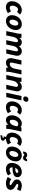

<svg xmlns="http://www.w3.org/2000/svg" viewBox="2799 -3606 1004 6642"><g transform="rotate(90 3301.0 -285.0)"><path d="M22 -188Q22 -257 44.5 -319.5Q67 -382 108 -431Q149 -480 205.5 -508.5Q262 -537 330 -537Q376 -537 417.5 -518.5Q459 -500 483 -474L392 -372Q376 -389 354 -397.5Q332 -406 310 -406Q280 -406 255.5 -388.5Q231 -371 213 -341.5Q195 -312 185.5 -277Q176 -242 176 -207Q176 -164 197 -141.5Q218 -119 256 -119Q285 -119 313.5 -132Q342 -145 371 -165L432 -56Q377 -20 326.5 -4Q276 12 223 12Q163 12 117.5 -13.5Q72 -39 47 -84.5Q22 -130 22 -188Z M505 -188Q505 -257 527 -319.5Q549 -382 590.5 -431Q632 -480 689.5 -508.5Q747 -537 818 -537Q877 -537 922 -511.5Q967 -486 993 -441Q1019 -396 1019 -336Q1019 -271 997 -209Q975 -147 933.5 -97Q892 -47 834.5 -17.5Q777 12 706 12Q648 12 602.5 -13Q557 -38 531 -83.5Q505 -129 505 -188ZM659 -205Q659 -158 677 -133.5Q695 -109 729 -109Q759 -109 784 -128Q809 -147 827 -178Q845 -209 855 -245.5Q865 -282 865 -318Q865 -366 847.5 -391Q830 -416 795 -416Q765 -416 740 -396.5Q715 -377 697 -346Q679 -315 669 -278Q659 -241 659 -205Z M1055 0 1140 -400Q1145 -421 1146 -437.5Q1147 -454 1147 -476V-525H1291V-414L1272 -424Q1301 -477 1345 -507Q1389 -537 1450 -537Q1506 -537 1544.5 -502.5Q1583 -468 1591 -406L1572 -424Q1593 -459 1620 -484.5Q1647 -510 1682 -523.5Q1717 -537 1760 -537Q1825 -537 1866.5 -494Q1908 -451 1908 -374Q1908 -360 1906.5 -345Q1905 -330 1901 -313L1834 0H1684L1751 -315Q1753 -324 1754 -332Q1755 -340 1755 -347Q1755 -377 1742 -391Q1729 -405 1706 -405Q1681 -405 1653 -384Q1625 -363 1602.5 -324.5Q1580 -286 1568 -231L1519 0H1369L1436 -315Q1438 -324 1439 -332Q1440 -340 1440 -347Q1440 -377 1427 -391Q1414 -405 1391 -405Q1366 -405 1338 -384.5Q1310 -364 1287.5 -325Q1265 -286 1254 -231L1205 0Z M1992 -151Q1992 -165 1993.5 -180.5Q1995 -196 1999 -212L2066 -525H2216L2149 -210Q2147 -201 2146 -193.5Q2145 -186 2145 -178Q2145 -148 2160.5 -134Q2176 -120 2204 -120Q2232 -120 2262.5 -140.5Q2293 -161 2319 -200Q2345 -239 2356 -294L2405 -525H2555L2470 -125Q2466 -104 2464.5 -87.5Q2463 -71 2463 -49V0H2319V-111L2338 -101Q2307 -49 2258 -18.5Q2209 12 2145 12Q2101 12 2066 -7.5Q2031 -27 2011.5 -63.5Q1992 -100 1992 -151Z M2575 0 2660 -400Q2665 -421 2666 -437.5Q2667 -454 2667 -476V-525H2811V-414L2792 -424Q2823 -477 2872 -507Q2921 -537 2985 -537Q3030 -537 3064.5 -517.5Q3099 -498 3118.5 -462Q3138 -426 3138 -374Q3138 -360 3136.5 -345Q3135 -330 3131 -313L3064 0H2914L2981 -315Q2983 -324 2984 -332Q2985 -340 2985 -347Q2985 -377 2969.5 -391Q2954 -405 2926 -405Q2899 -405 2868 -384.5Q2837 -364 2811.5 -325Q2786 -286 2774 -231L2725 0Z M3189 0 3301 -525H3451L3339 0ZM3316 -660Q3316 -704 3347 -735.5Q3378 -767 3423 -767Q3458 -767 3479 -745.5Q3500 -724 3500 -692Q3500 -649 3469 -617Q3438 -585 3393 -585Q3358 -585 3337 -607Q3316 -629 3316 -660Z M3486 -188Q3486 -257 3508.5 -319.5Q3531 -382 3572 -431Q3613 -480 3669.5 -508.5Q3726 -537 3794 -537Q3840 -537 3881.5 -518.5Q3923 -500 3947 -474L3856 -372Q3840 -389 3818 -397.5Q3796 -406 3774 -406Q3744 -406 3719.5 -388.5Q3695 -371 3677 -341.5Q3659 -312 3649.5 -277Q3640 -242 3640 -207Q3640 -164 3661 -141.5Q3682 -119 3720 -119Q3749 -119 3777.5 -132Q3806 -145 3835 -165L3896 -56Q3841 -20 3790.5 -4Q3740 12 3687 12Q3627 12 3581.5 -13.5Q3536 -39 3511 -84.5Q3486 -130 3486 -188Z M3969 -189Q3969 -257 3991.5 -319.5Q4014 -382 4054 -431Q4094 -480 4145 -508.5Q4196 -537 4253 -537Q4288 -537 4321 -526Q4354 -515 4379 -495L4394 -525H4531L4446 -125Q4442 -104 4440.5 -87.5Q4439 -71 4439 -49V0H4295V-73Q4264 -33 4221.5 -10.5Q4179 12 4131 12Q4082 12 4045.5 -13.5Q4009 -39 3989 -84.5Q3969 -130 3969 -189ZM4123 -207Q4123 -161 4138 -140.5Q4153 -120 4180 -120Q4210 -120 4240.5 -140.5Q4271 -161 4295.5 -200Q4320 -239 4332 -294L4351 -382Q4333 -398 4312.5 -406Q4292 -414 4269 -414Q4235 -414 4208 -395.5Q4181 -377 4162 -346.5Q4143 -316 4133 -279.5Q4123 -243 4123 -207Z M4567 -188Q4567 -257 4589.5 -319.5Q4612 -382 4653 -431Q4694 -480 4750.5 -508.5Q4807 -537 4875 -537Q4921 -537 4962.5 -518.5Q5004 -500 5028 -474L4937 -372Q4921 -389 4899 -397.5Q4877 -406 4855 -406Q4825 -406 4800.5 -388.5Q4776 -371 4758 -341.5Q4740 -312 4730.5 -277Q4721 -242 4721 -207Q4721 -164 4742 -141.5Q4763 -119 4801 -119Q4830 -119 4858.5 -132Q4887 -145 4916 -165L4977 -56Q4922 -20 4871.5 -4Q4821 12 4768 12Q4708 12 4662.5 -13.5Q4617 -39 4592 -84.5Q4567 -130 4567 -188ZM4650 197 4673 136Q4723 136 4736.5 128Q4750 120 4750 107Q4750 99 4742 93Q4734 87 4711 85L4692 83L4734 -15L4804 -9L4783 47Q4814 51 4831 68Q4848 85 4848 108Q4848 159 4803 178Q4758 197 4690 197Z M5050 -188Q5050 -257 5072 -319.5Q5094 -382 5135.5 -431Q5177 -480 5234.5 -508.5Q5292 -537 5363 -537Q5422 -537 5467 -511.5Q5512 -486 5538 -441Q5564 -396 5564 -336Q5564 -271 5542 -209Q5520 -147 5478.5 -97Q5437 -47 5379.5 -17.5Q5322 12 5251 12Q5193 12 5147.5 -13Q5102 -38 5076 -83.5Q5050 -129 5050 -188ZM5204 -205Q5204 -158 5222 -133.5Q5240 -109 5274 -109Q5304 -109 5329 -128Q5354 -147 5372 -178Q5390 -209 5400 -245.5Q5410 -282 5410 -318Q5410 -366 5392.5 -391Q5375 -416 5340 -416Q5310 -416 5285 -396.5Q5260 -377 5242 -346Q5224 -315 5214 -278Q5204 -241 5204 -205ZM5219 -585Q5229 -652 5257.5 -688.5Q5286 -725 5337 -725Q5361 -725 5377.5 -718.5Q5394 -712 5406.5 -703Q5419 -694 5429.5 -687.5Q5440 -681 5451 -681Q5462 -681 5472 -689.5Q5482 -698 5489 -720H5559Q5549 -653 5520.5 -616.5Q5492 -580 5441 -580Q5417 -580 5400.5 -586.5Q5384 -593 5371.5 -602Q5359 -611 5348.5 -617.5Q5338 -624 5327 -624Q5317 -624 5307 -616Q5297 -608 5289 -585Z M5615 -182Q5615 -253 5637 -317Q5659 -381 5700.5 -430.5Q5742 -480 5801 -508.5Q5860 -537 5933 -537Q5986 -537 6025.5 -517.5Q6065 -498 6087.5 -465Q6110 -432 6110 -390Q6110 -337 6083 -302.5Q6056 -268 6008 -248.5Q5960 -229 5895 -221.5Q5830 -214 5755 -214Q5745 -214 5736.5 -214.5Q5728 -215 5717 -215L5731 -307Q5733 -307 5736.5 -307Q5740 -307 5742 -307Q5835 -308 5882.5 -316.5Q5930 -325 5946 -340Q5962 -355 5962 -374Q5962 -394 5948.5 -405Q5935 -416 5912 -416Q5879 -416 5852.5 -396.5Q5826 -377 5807.5 -346Q5789 -315 5779 -278Q5769 -241 5769 -205Q5769 -161 5788.5 -137.5Q5808 -114 5847 -114Q5882 -114 5920 -128Q5958 -142 5989 -164L6050 -61Q5991 -23 5940.5 -5.5Q5890 12 5828 12Q5762 12 5714.5 -12Q5667 -36 5641 -80Q5615 -124 5615 -182Z M6103 -50 6175 -174Q6212 -146 6253 -130.5Q6294 -115 6333 -115Q6352 -115 6363.5 -119.5Q6375 -124 6380 -131Q6385 -138 6385 -146Q6385 -157 6372 -170.5Q6359 -184 6320 -205Q6243 -247 6215.5 -286Q6188 -325 6188 -371Q6188 -417 6214.5 -454.5Q6241 -492 6290 -514.5Q6339 -537 6406 -537Q6456 -537 6505 -521.5Q6554 -506 6589 -485L6525 -365Q6497 -385 6460.5 -400Q6424 -415 6392 -415Q6367 -415 6355 -405.5Q6343 -396 6343 -380Q6343 -368 6354 -357Q6365 -346 6398 -328Q6456 -297 6488.5 -268.5Q6521 -240 6534.5 -210.5Q6548 -181 6548 -145Q6548 -104 6523.5 -68Q6499 -32 6448 -10Q6397 12 6317 12Q6265 12 6206 -5.5Q6147 -23 6103 -50Z"/></g></svg>

Font: Radio Canada
Style: Italic
Weight: 400
Italic angle: -12°
Designer: Charles Daoud, Etienne Aubert Bonn, Alexandre Saumier Demers, Jacques Le Bailly
Foundry: Radio-Canada
Version: Version 2.104;gftools[0.9.28.dev5+ged2979d]